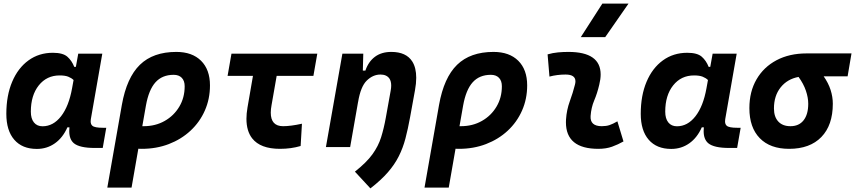

<svg xmlns="http://www.w3.org/2000/svg" viewBox="-20 -815 4739 1064"><path d="M400.4 -444.3 413.6 -517.6H546.9L483.4 -154.8Q482.4 -148.4 482.4 -142.6Q482.4 -126.5 491.7 -118.2Q504.4 -106.9 550.3 -106.9H568.8L549.3 4.9H504.9Q421.4 4.9 389.6 -21Q363.8 -42.5 363.8 -88.4Q363.8 -98.1 364.7 -109.4H353.5Q328.1 -51.8 284.2 -20.8Q240.2 10.3 184.1 10.3Q103.5 10.3 59.3 -40.5Q15.1 -91.3 15.1 -184.1Q15.1 -285.6 47.4 -361.8Q79.6 -438 137.7 -480.2Q195.8 -522.5 272.9 -522.5Q328.6 -522.5 353.3 -500.7Q377.9 -479 391.6 -444.3ZM310.5 -397Q238.8 -397 194.8 -341.8Q150.9 -286.6 150.9 -196.3Q150.9 -157.7 168 -136.5Q185.1 -115.2 215.8 -115.2Q274.9 -115.2 318.1 -170.4Q361.3 -225.6 379.4 -325.7L387.7 -371.6Q376 -382.8 358.4 -389.9Q340.8 -397 310.5 -397Z M957 -527.3Q1044.9 -527.3 1094.2 -478.3Q1143.6 -429.2 1143.6 -341.8Q1143.6 -266.6 1115.2 -202.4Q1086.9 -138.2 1035.6 -90.6Q984.4 -43 915.5 -16.6Q846.7 9.8 765.6 9.8Q756.3 9.8 746.6 9.3L709 224.6H574.7L655.3 -233.9Q682.1 -384.8 755.4 -456.1Q828.6 -527.3 957 -527.3ZM788.6 -229.5 768.6 -115.7Q772.5 -115.7 776.4 -115.7Q841.3 -115.7 892.6 -144.8Q943.8 -173.8 973.6 -223.9Q1003.4 -273.9 1003.4 -336.9Q1003.4 -367.2 987.3 -383.8Q971.2 -400.4 942.4 -400.4Q878.9 -400.4 841.6 -358.9Q804.2 -317.4 788.6 -229.5Z M1531.7 9.8Q1422.9 9.8 1377.4 -48.3Q1345.7 -88.9 1345.7 -156.7Q1345.7 -185.5 1351.6 -219.7L1381.8 -394.5H1241.2L1262.7 -517.6H1738.3L1716.8 -394.5H1513.2L1484.9 -232.9Q1480.5 -209.5 1480.5 -190.9Q1480.5 -115.7 1548.8 -115.7Q1590.8 -115.7 1653.3 -129.4L1646 -5.9Q1593.3 9.8 1531.7 9.8Z M1786.1 0 1877.4 -517.6H1993.2L1990.7 -423.8H2004.9Q2021.5 -473.1 2057.6 -500.2Q2093.8 -527.3 2148.4 -527.3Q2231.4 -527.3 2265.1 -473.6Q2286.6 -439 2286.6 -383.8Q2286.6 -352.5 2279.8 -315.4L2252.4 -164.6Q2240.7 -100.1 2226.8 -47.4Q2212.9 5.4 2189.9 51Q2167 96.7 2129.4 139.9Q2091.8 183.1 2032.7 229L1946.8 136.2Q2011.2 85.4 2043.9 40Q2076.7 -5.4 2092 -54.4Q2107.4 -103.5 2118.2 -163.6L2145 -312.5Q2147.9 -328.1 2147.9 -340.8Q2147.9 -364.7 2138.2 -379.4Q2122.6 -401.9 2088.4 -401.9Q2046.9 -401.9 2012.7 -368.7Q1978.5 -335.4 1964.4 -249.5V-250.5L1920.4 0Z M2714.8 -527.3Q2802.7 -527.3 2852.1 -478.3Q2901.4 -429.2 2901.4 -341.8Q2901.4 -266.6 2873 -202.4Q2844.7 -138.2 2793.5 -90.6Q2742.2 -43 2673.3 -16.6Q2604.5 9.8 2523.4 9.8Q2514.2 9.8 2504.4 9.3L2466.8 224.6H2332.5L2413.1 -233.9Q2439.9 -384.8 2513.2 -456.1Q2586.4 -527.3 2714.8 -527.3ZM2546.4 -229.5 2526.4 -115.7Q2530.3 -115.7 2534.2 -115.7Q2599.1 -115.7 2650.4 -144.8Q2701.7 -173.8 2731.4 -223.9Q2761.2 -273.9 2761.2 -336.9Q2761.2 -367.2 2745.1 -383.8Q2729 -400.4 2700.2 -400.4Q2636.7 -400.4 2599.4 -358.9Q2562 -317.4 2546.4 -229.5Z M3401.4 -142.6 3435.1 -31.2Q3405.3 -14.2 3372.1 -2.2Q3338.9 9.8 3295.9 9.8Q3116.2 9.8 3116.2 -137.2Q3116.2 -145 3116.7 -153.3Q3120.1 -205.6 3137.7 -253.9Q3155.3 -302.2 3166 -345.2Q3168.9 -355.5 3168.9 -364.3Q3168.9 -401.9 3114.3 -401.9Q3067.9 -401.9 3024.9 -390.6L3014.6 -513.7Q3043.5 -522 3072.3 -524.7Q3101.1 -527.3 3129.9 -527.3Q3308.6 -527.3 3308.6 -402.3Q3308.6 -376.5 3300.8 -345.2Q3289.6 -297.4 3272.9 -258.3Q3256.3 -219.2 3252.9 -172.4Q3249 -115.7 3314.9 -115.7Q3339.4 -115.7 3357.7 -121.8Q3376 -127.9 3401.4 -142.6ZM3198.7 -609.4 3317.9 -794.9H3462.9L3334 -609.4Z M3916 -444.3 3929.2 -517.6H4062.5L3999 -154.8Q3998 -148.4 3998 -142.6Q3998 -126.5 4007.3 -118.2Q4020 -106.9 4065.9 -106.9H4084.5L4064.9 4.9H4020.5Q3937 4.9 3905.3 -21Q3879.4 -42.5 3879.4 -88.4Q3879.4 -98.1 3880.4 -109.4H3869.1Q3843.8 -51.8 3799.8 -20.8Q3755.9 10.3 3699.7 10.3Q3619.1 10.3 3575 -40.5Q3530.8 -91.3 3530.8 -184.1Q3530.8 -285.6 3563 -361.8Q3595.2 -438 3653.3 -480.2Q3711.4 -522.5 3788.6 -522.5Q3844.2 -522.5 3868.9 -500.7Q3893.6 -479 3907.2 -444.3ZM3826.2 -397Q3754.4 -397 3710.4 -341.8Q3666.5 -286.6 3666.5 -196.3Q3666.5 -157.7 3683.6 -136.5Q3700.7 -115.2 3731.4 -115.2Q3790.5 -115.2 3833.7 -170.4Q3877 -225.6 3895 -325.7L3903.3 -371.6Q3891.6 -382.8 3874 -389.9Q3856.4 -397 3826.2 -397Z M4353 9.8Q4248 9.8 4190.4 -49.3Q4132.8 -108.4 4132.8 -215.8Q4132.8 -307.1 4172.4 -375.2Q4211.9 -443.4 4283.2 -481.2Q4354.5 -519 4449.7 -519H4698.7L4677.2 -392.1H4544.4Q4570.3 -355.5 4582.8 -316.9Q4595.2 -278.3 4595.2 -240.2Q4595.2 -121.1 4531.7 -55.7Q4468.3 9.8 4353 9.8ZM4405.3 -388.7Q4342.8 -377 4305.9 -330.6Q4269 -284.2 4269 -213.9Q4269 -167.5 4293 -141.6Q4316.9 -115.7 4360.4 -115.7Q4407.7 -115.7 4433.3 -148.4Q4459 -181.2 4459 -240.2Q4459 -273.9 4446 -312.3Q4433.1 -350.6 4405.3 -388.7Z"/></svg>

Font: CaskaydiaCove NF
Style: Bold Italic
Weight: 700
Italic angle: -10°
Designer: Aaron Bell
Foundry: Saja Typeworks
Version: Version 2111.001; VTT 6.35;Nerd Fonts 3.2.1